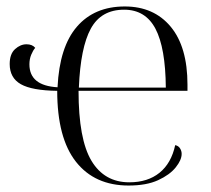

<svg xmlns="http://www.w3.org/2000/svg" viewBox="-20 -564 652 594"><path d="M378 10Q273 10 215 -63.5Q157 -137 157 -283Q79 -284 44.5 -303.5Q10 -323 10 -366Q10 -397 26.5 -412Q43 -427 62 -427Q80 -427 89 -416Q82 -408 76.5 -394.5Q71 -381 71 -365Q71 -299 158 -294Q164 -419 218 -481.5Q272 -544 366 -544Q456 -544 508 -481.5Q560 -419 560 -302V-283H223Q223 -133 263 -66.5Q303 0 380 0Q437 0 473.5 -29.5Q510 -59 522 -115Q532 -113 537 -105Q542 -97 542 -88Q542 -69 523.5 -46Q505 -23 469 -6.5Q433 10 378 10ZM493 -293Q492 -416 461 -475Q430 -534 364 -534Q293 -534 261 -475.5Q229 -417 224 -293Z"/></svg>

Font: Noto Serif Display Light
Style: Regular
Weight: 300
Designer: Monotype Design Team
Foundry: Monotype Imaging Inc.
Version: Version 2.009